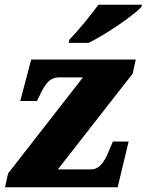

<svg xmlns="http://www.w3.org/2000/svg" viewBox="-20 -786 616 806"><path d="M268 -606H352C426 -642 544 -724 573 -756L576 -766H393C362 -723 307 -656 271 -619ZM1 0H474L520 -192H454L444 -169C427 -126 406 -75 363 -75H223L537 -477L550 -536H111L65 -362H135L137 -366C163 -418 179 -461 228 -461H328L14 -58Z"/></svg>

Font: Noto Serif SemiCondensed Black
Style: Italic
Weight: 900
Width: 4
Italic angle: -12°
Designer: Monotype Design Team
Foundry: Monotype Imaging Inc.
Version: Version 2.014